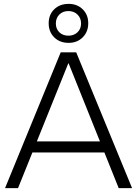

<svg xmlns="http://www.w3.org/2000/svg" viewBox="-20 -970 708 990"><path d="M6 0 293 -700H373L661 0H592L334 -643H332L73 0ZM132 -184V-241H531V-184ZM334 -749Q288 -749 259.5 -777.5Q231 -806 231 -850Q231 -894 259.5 -922Q288 -950 334 -950Q378 -950 406.5 -922Q435 -894 435 -850Q435 -806 406.5 -777.5Q378 -749 334 -749ZM333 -786Q361 -786 379.5 -803.5Q398 -821 398 -849Q398 -877 379.5 -895Q361 -913 333 -913Q304 -913 286 -895Q268 -877 268 -849Q268 -821 286 -803.5Q304 -786 333 -786Z"/></svg>

Font: REM Medium ExtraLight
Style: Regular
Weight: 250
Version: Version 1.005;gftools[0.9.28]